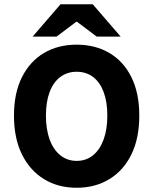

<svg xmlns="http://www.w3.org/2000/svg" viewBox="-20 -875 724 907"><path d="M342 12Q254 12 187.5 -29Q121 -70 83.5 -146Q46 -222 46 -329Q46 -435 83.5 -510Q121 -585 187.5 -624.5Q254 -664 342 -664Q430 -664 497 -624.5Q564 -585 601 -510Q638 -435 638 -329Q638 -222 601 -146Q564 -70 497 -29Q430 12 342 12ZM342 -115Q387 -115 419.5 -141.5Q452 -168 469.5 -216Q487 -264 487 -329Q487 -394 469.5 -440.5Q452 -487 419.5 -511.5Q387 -536 342 -536Q298 -536 265 -511.5Q232 -487 214.5 -440.5Q197 -394 197 -329Q197 -264 214.5 -216Q232 -168 265 -141.5Q298 -115 342 -115ZM134 -702 266 -855H418L550 -702H437L344 -772H340L247 -702Z"/></svg>

Font: Source Sans 3 ExtraLight
Style: Bold
Weight: 700
Version: Version 3.052;hotconv 1.1.0;makeotfexe 2.6.0